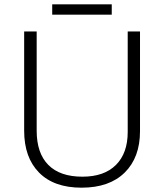

<svg xmlns="http://www.w3.org/2000/svg" viewBox="-20 -860 762 890"><path d="M629 -714V-252Q629 -130 558 -60Q487 10 358 10Q230 10 161 -60Q92 -130 92 -254V-714H150V-254Q150 -150 204 -95.5Q258 -41 362 -41Q463 -41 517.5 -95.5Q572 -150 572 -248V-714ZM498 -840V-792H222V-840Z"/></svg>

Font: BC Sans Light
Style: Regular
Weight: 300
Designer: Monotype Design Team
Foundry: Monotype Imaging Inc.
Version: Version 2.000;GOOG;noto-source:20170915:90ef993387c0